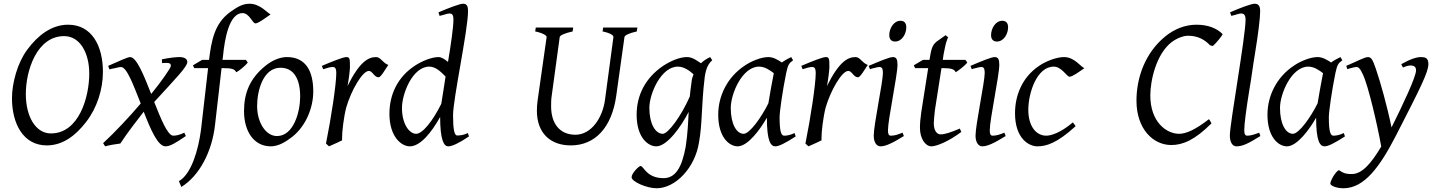

<svg xmlns="http://www.w3.org/2000/svg" viewBox="-20 -762 7669 1026"><path d="M530 -378C530 -515 472 -630 344 -630C253 -630 180 -570 126 -497C73 -426 44 -318 44 -237C44 -100 105 15 230 15C317 15 385 -39 440 -110C499 -186 530 -285 530 -378ZM457 -369C457 -245 403 -49 252 -49C171 -49 118 -138 118 -260C118 -382 175 -569 323 -569C408 -569 457 -478 457 -369Z M965 -53C941 -41 921 -37 906 -37C876 -37 841 -124 804 -217C919 -343 981 -405 981 -431C981 -444 970 -457 939 -457C923 -457 888 -454 845 -445L846 -425C887 -428 893 -424 893 -409C893 -400 841 -324 788 -260C748 -361 710 -457 675 -457C662 -457 613 -434 558 -410L565 -391C574 -394 583 -396 591 -397C606 -401 621 -404 626 -404C658 -404 692 -309 732 -209C673 -139 589 -50 531 3L542 20C566 13 599 8 623 5C668 -64 718 -125 748 -165C785 -69 824 20 864 20C889 20 917 3 973 -35Z M1426 -685C1408 -693 1370 -742 1314 -742C1273 -742 1245 -722 1209 -697C1126 -636 1110 -546 1097 -442H1060L1011 -413L1018 -398H1092L1054 -68C1040 40 1002 169 936 206L949 237C1045 178 1113 49 1129 -94L1164 -398H1167C1217 -398 1234 -394 1242 -376C1255 -381 1291 -410 1304 -428L1294 -442H1169L1172 -465C1180 -547 1203 -692 1276 -692C1313 -692 1329 -637 1345 -637C1361 -637 1398 -666 1426 -685Z M1654 -273C1654 -381 1615 -457 1513 -457C1473 -457 1431 -437 1398 -410C1313 -341 1284 -262 1284 -168C1284 -61 1336 20 1427 20C1468 20 1507 -4 1542 -31C1615 -89 1654 -187 1654 -273ZM1584 -246C1584 -166 1550 -35 1460 -35C1400 -35 1354 -108 1354 -195C1354 -278 1386 -400 1479 -400C1546 -400 1584 -346 1584 -246Z M2055 -415C2025 -426 2014 -457 1990 -457C1947 -457 1901 -431 1837 -302C1842 -325 1850 -387 1850 -401C1850 -446 1850 -457 1831 -457C1814 -457 1756 -434 1700 -410L1707 -392C1727 -399 1747 -404 1757 -404C1768 -404 1777 -401 1777 -371C1777 -312 1750 -134 1722 5L1738 20C1742 18 1747 16 1754 13L1783 0C1786 -1 1790 -3 1793 -5C1799 -8 1804 -10 1808 -12C1808 -17 1808 -23 1808 -28C1808 -59 1817 -137 1830 -187C1857 -280 1917 -383 1951 -383C1971 -383 1979 -349 2003 -349C2016 -349 2040 -394 2055 -415Z M2480 -51C2457 -40 2440 -38 2423 -38C2408 -38 2401 -70 2401 -146C2401 -234 2481 -601 2481 -702C2481 -733 2473 -742 2454 -742C2437 -742 2379 -720 2323 -696L2329 -677C2337 -679 2344 -681 2351 -683C2363 -687 2376 -690 2381 -690C2393 -690 2403 -687 2403 -657C2403 -617 2390 -526 2374 -431C2358 -444 2340 -457 2324 -457C2285 -457 2234 -435 2197 -411C2104 -350 2061 -256 2061 -154C2061 -31 2125 20 2170 20C2227 20 2287 -56 2332 -137C2332 -17 2351 20 2375 20C2396 20 2431 4 2486 -33ZM2338 -207C2293 -116 2238 -47 2204 -47C2166 -47 2128 -101 2128 -185C2128 -262 2185 -406 2274 -406C2310 -406 2339 -375 2361 -353C2352 -297 2345 -246 2338 -207Z M3386 -615H3203L3200 -594C3243 -585 3258 -573 3258 -565C3258 -565 3258 -564 3258 -564L3213 -229C3200 -131 3139 -42 3055 -42C2970 -42 2925 -103 2925 -194C2925 -211 2925 -230 2928 -249L2971 -564C2972 -573 2999 -585 3040 -594L3043 -615H2843L2840 -594C2883 -585 2901 -572 2901 -565C2901 -565 2901 -564 2901 -564L2853 -226C2850 -206 2849 -187 2849 -170C2849 -50 2922 15 3030 15C3159 15 3249 -79 3273 -250L3317 -564C3318 -573 3342 -585 3383 -594Z M3775 -457C3758 -449 3741 -439 3726 -424C3704 -438 3681 -457 3651 -457C3610 -457 3562 -435 3525 -411C3428 -346 3382 -252 3382 -149C3382 -27 3443 20 3487 20C3544 20 3618 -82 3660 -164C3657 -104 3655 -49 3644 23C3624 132 3590 190 3526 190C3434 190 3420 125 3403 125C3394 125 3355 164 3355 185C3355 208 3434 244 3489 244C3590 244 3694 134 3715 0C3734 -102 3727 -196 3746 -351C3753 -398 3765 -421 3786 -440ZM3522 -47C3482 -47 3450 -101 3450 -185C3450 -262 3513 -406 3602 -406C3638 -406 3668 -381 3686 -365C3682 -354 3677 -341 3676 -328C3671 -297 3669 -271 3666 -246C3620 -141 3550 -47 3522 -47Z M4226 -51C4201 -39 4183 -37 4170 -37C4154 -37 4146 -61 4146 -136C4146 -166 4162 -277 4181 -371C4191 -415 4194 -422 4218 -440L4208 -457C4191 -449 4173 -439 4158 -428C4139 -441 4113 -457 4086 -457C4047 -457 3994 -435 3959 -411C3867 -350 3818 -250 3818 -149C3818 -27 3878 20 3922 20C3977 20 4044 -73 4078 -133C4078 -6 4099 20 4123 20C4142 20 4175 4 4232 -33ZM4086 -210C4049 -135 3986 -47 3954 -47C3915 -47 3885 -101 3885 -185C3885 -262 3947 -406 4036 -406C4068 -406 4095 -386 4115 -371C4112 -356 4107 -331 4102 -302C4101 -295 4099 -287 4098 -280L4090 -233C4089 -225 4087 -217 4086 -210Z M4617 -415C4587 -426 4576 -457 4552 -457C4509 -457 4463 -431 4399 -302C4404 -325 4412 -387 4412 -401C4412 -446 4412 -457 4393 -457C4376 -457 4318 -434 4262 -410L4269 -392C4289 -399 4309 -404 4319 -404C4330 -404 4339 -401 4339 -371C4339 -312 4312 -134 4284 5L4300 20C4304 18 4309 16 4316 13L4345 0C4348 -1 4352 -3 4355 -5C4361 -8 4366 -10 4370 -12C4370 -17 4370 -23 4370 -28C4370 -59 4379 -137 4392 -187C4419 -280 4479 -383 4513 -383C4533 -383 4541 -349 4565 -349C4578 -349 4602 -394 4617 -415Z M4823 -616C4823 -639 4812 -651 4792 -651C4755 -651 4732 -609 4732 -574C4732 -553 4743 -540 4763 -540C4800 -540 4823 -581 4823 -616ZM4803 -53C4776 -42 4760 -37 4740 -37C4729 -37 4725 -46 4725 -66C4725 -123 4776 -359 4776 -416C4776 -445 4770 -457 4751 -457C4733 -457 4678 -434 4622 -410L4629 -392C4636 -395 4643 -397 4650 -398C4661 -401 4673 -404 4678 -404C4690 -404 4698 -401 4698 -371C4698 -324 4649 -95 4649 -37C4649 -2 4664 20 4685 20C4713 20 4750 2 4810 -35Z M5109 -75C5060 -54 5029 -44 5006 -44C4987 -44 4970 -63 4970 -103C4970 -117 4973 -149 4976 -174L5011 -398H5012C5061 -398 5079 -394 5087 -376C5098 -382 5137 -411 5149 -428L5139 -442H5018L5022 -470C5029 -510 5035 -534 5040 -546C5042 -554 5044 -559 5047 -562L5033 -574L4984 -539C4968 -525 4958 -512 4950 -459L4947 -442H4912L4863 -413L4870 -398H4940L4903 -162C4898 -126 4896 -103 4896 -78C4896 -22 4925 20 4957 20C4986 20 5052 -8 5117 -57Z M5367 -616C5367 -639 5356 -651 5336 -651C5299 -651 5276 -609 5276 -574C5276 -553 5287 -540 5307 -540C5344 -540 5367 -581 5367 -616ZM5347 -53C5320 -42 5304 -37 5284 -37C5273 -37 5269 -46 5269 -66C5269 -123 5320 -359 5320 -416C5320 -445 5314 -457 5295 -457C5277 -457 5222 -434 5166 -410L5173 -392C5180 -395 5187 -397 5194 -398C5205 -401 5217 -404 5222 -404C5234 -404 5242 -401 5242 -371C5242 -324 5193 -95 5193 -37C5193 -2 5208 20 5229 20C5257 20 5294 2 5354 -35Z M5775 -398C5756 -403 5723 -457 5666 -457C5626 -457 5569 -435 5534 -411C5438 -347 5404 -246 5404 -157C5404 -21 5479 20 5523 20C5569 20 5627 5 5728 -88C5725 -93 5718 -101 5713 -108C5645 -50 5594 -37 5571 -37C5515 -37 5475 -90 5475 -175C5475 -266 5521 -406 5611 -406C5653 -406 5681 -352 5695 -352C5712 -352 5747 -379 5775 -398Z M6512 -581C6484 -609 6438 -630 6374 -630C6313 -630 6257 -607 6210 -570C6100 -482 6053 -348 6053 -224C6053 -73 6142 13 6239 13C6301 13 6365 -14 6454 -103C6451 -106 6445 -122 6440 -125C6367 -68 6317 -47 6281 -47C6213 -47 6127 -110 6127 -252C6127 -333 6159 -474 6241 -537C6268 -557 6302 -571 6329 -571C6382 -571 6419 -549 6446 -520L6461 -516C6480 -532 6513 -574 6513 -579C6513 -580 6512 -581 6512 -581Z M6709 -53C6680 -42 6661 -37 6646 -37C6635 -37 6629 -43 6629 -66C6629 -100 6640 -181 6656 -280C6659 -296 6661 -312 6664 -329L6679 -430C6682 -447 6684 -463 6687 -480C6703 -577 6714 -665 6714 -702C6714 -733 6703 -742 6684 -742C6667 -742 6607 -720 6553 -696L6560 -677C6568 -679 6575 -681 6582 -683C6593 -687 6606 -690 6611 -690C6623 -690 6636 -687 6636 -657C6636 -566 6552 -103 6552 -38C6552 1 6568 20 6587 20C6620 20 6651 5 6715 -35Z M7161 -51C7136 -39 7118 -37 7105 -37C7089 -37 7081 -61 7081 -136C7081 -166 7097 -277 7116 -371C7126 -415 7129 -422 7153 -440L7143 -457C7126 -449 7108 -439 7093 -428C7074 -441 7048 -457 7021 -457C6982 -457 6929 -435 6894 -411C6802 -350 6753 -250 6753 -149C6753 -27 6813 20 6857 20C6912 20 6979 -73 7013 -133C7013 -6 7034 20 7058 20C7077 20 7110 4 7167 -33ZM7021 -210C6984 -135 6921 -47 6889 -47C6850 -47 6820 -101 6820 -185C6820 -262 6882 -406 6971 -406C7003 -406 7030 -386 7050 -371C7047 -356 7042 -331 7037 -302C7036 -295 7034 -287 7033 -280L7025 -233C7024 -225 7022 -217 7021 -210Z M7613 -420C7613 -453 7595 -457 7573 -457C7550 -457 7515 -446 7468 -419L7477 -401C7494 -409 7507 -412 7517 -412C7518 -412 7520 -412 7521 -412C7538 -411 7547 -403 7547 -386C7547 -352 7477 -203 7416 -81C7392 -198 7356 -325 7332 -395C7316 -440 7309 -457 7290 -457C7272 -457 7231 -434 7174 -410L7180 -392C7187 -395 7193 -397 7199 -398C7210 -401 7221 -404 7228 -404C7239 -404 7248 -397 7263 -364C7292 -303 7341 -92 7361 21C7306 114 7257 168 7204 168C7182 168 7164 168 7135 147C7116 155 7089 204 7089 219C7089 230 7121 244 7159 244C7271 244 7354 129 7441 -40C7569 -290 7613 -376 7613 -420Z"/></svg>

Font: Oxford Ugaritic Clay
Style: Regular
Weight: 400
Designer: Jacob Thomas
Foundry: Bengal Creative Media Limited
Version: Version 1.000